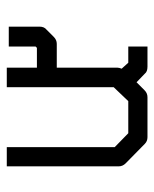

<svg xmlns="http://www.w3.org/2000/svg" viewBox="37 -554 465 580"><g transform="rotate(-90 270.0 -263.5)"><path d="M312 -84 288 -60Q279 -51 267 -51H146Q134 -51 126 -59L67 -117Q58 -126 58 -138V-476H116V-150L158 -109H255L297 -153V-476H356V-385H416L420 -389V-470H480V-377Q480 -363 471 -356L449 -334Q440 -325 428 -325H356V-141Q356 -136.5 353 -129L371 -109H420V-51H359Q344 -51 338 -59Z"/></g></svg>

Font: ibm3270
Style: Regular
Weight: 400
Monospace: yes
Version: Version 2.0.3